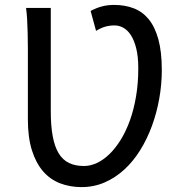

<svg xmlns="http://www.w3.org/2000/svg" viewBox="-20 -745 736 777"><path d="M346.7 -700.7Q370.6 -713.4 393.1 -719.2Q415.5 -725.1 441.9 -725.1Q484.9 -725.1 520.5 -711.7Q556.2 -698.2 581.5 -667.5Q606.9 -636.7 620.8 -586.2Q634.8 -535.6 634.8 -461.4Q634.8 -403.3 624.5 -345.9Q614.3 -288.6 595 -235.8Q575.7 -183.1 547.6 -137.7Q519.5 -92.3 483.4 -59.1Q447.3 -25.9 403.6 -6.8Q359.9 12.2 310.1 12.2Q263.2 12.2 223.1 -3.2Q183.1 -18.6 154.3 -51.8Q125.5 -85 109.1 -137Q92.8 -189 92.8 -262.2V-548.3Q92.8 -580.6 92 -610.1Q91.3 -639.6 89.8 -666Q88.4 -692.4 85.4 -712.9H185.5V-295.4Q185.5 -235.4 193.4 -193.4Q201.2 -151.4 217.5 -124.5Q233.9 -97.7 259.3 -85.4Q284.7 -73.2 319.8 -73.2Q345.7 -73.2 372.1 -85.4Q398.4 -97.7 422.9 -121.3Q447.3 -145 468.5 -179.2Q489.7 -213.4 505.6 -257.3Q521.5 -301.3 530.5 -354.5Q539.6 -407.7 539.6 -468.8Q539.6 -516.6 531.2 -549.6Q522.9 -582.5 509.5 -603Q496.1 -623.5 479 -632.8Q461.9 -642.1 444.3 -642.1Q423.8 -642.1 406.2 -637.2Q388.7 -632.3 368.7 -620.1Z"/></svg>

Font: Andika Compact
Style: Regular
Weight: 400
Designer: Victor Gaultney, Annie Olsen, Julie Remington, Don Collingsworth, Eric Hays, Becca Hirsbrunner
Foundry: SIL International
Version: Version 5.000 ; LnSpcTght